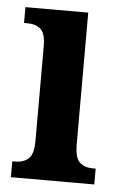

<svg xmlns="http://www.w3.org/2000/svg" viewBox="-44 -569 380 603"><g transform="rotate(5 145.5 -268.0)"><path d="M13 0V-50H22Q48 -50 64 -64Q80 -78 80 -121V-418Q80 -459 64.5 -472.5Q49 -486 24 -486H12V-536H210V-122Q210 -78 225.5 -64Q241 -50 267 -50H276V0Z"/></g></svg>

Font: Noto Serif ExtraCondensed
Style: Bold
Weight: 700
Width: 2
Designer: Monotype Design Team
Foundry: Monotype Imaging Inc.
Version: Version 2.014; ttfautohint (v1.8.4.7-5d5b)